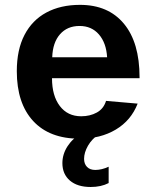

<svg xmlns="http://www.w3.org/2000/svg" viewBox="-20 -558 640 786"><path d="M305.7 9.8Q182.6 9.8 115.7 -62.7Q48.8 -135.3 48.8 -266.6Q48.8 -354.5 80.3 -415Q111.8 -475.6 169.9 -506.8Q228 -538.1 307.6 -538.1Q423.3 -538.1 487.3 -460.9Q551.3 -383.8 551.3 -241.7V-237.8H192.9Q192.9 -166 224.9 -124Q256.8 -82 312.5 -82Q348.6 -82 376.5 -97.4Q404.3 -112.8 414.1 -145L543.5 -133.8Q516.6 -64.9 454.1 -27.6Q391.6 9.8 305.7 9.8ZM305.7 -451.7Q255.4 -451.7 225.6 -417.7Q195.8 -383.8 193.8 -323.7H418.5Q415 -382.3 385 -417Q355 -451.7 305.7 -451.7ZM351.1 207.5Q296.9 207.5 266.1 181.2Q235.4 154.8 235.4 109.9Q235.4 73.2 256.6 40.5Q277.8 7.8 312.5 -10.3H387.2Q356.4 10.3 340.3 38.3Q324.2 66.4 324.2 92.3Q324.2 112.8 336.2 125.2Q348.1 137.7 370.1 137.7Q396.5 137.7 424.8 124.5V191.4Q394 207.5 351.1 207.5Z"/></svg>

Font: Liberation Mono
Style: Bold
Weight: 700
Monospace: yes
Designer: Steve Matteson
Foundry: Ascender Corporation
Version: Version 2.1.5